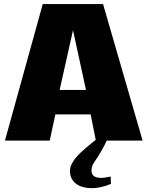

<svg xmlns="http://www.w3.org/2000/svg" viewBox="-20 -708 739 967"><path d="M490.7 188Q504.9 188 537.6 181.2L538.6 218.3Q486.8 239.7 441.9 239.7Q418.9 239.7 398.9 234.4Q378.9 229 364.3 218.3Q349.6 207.5 341.1 191.4Q332.5 175.3 332.5 153.8Q332.5 136.2 340.1 120.1Q347.7 104 359.4 89.4Q371.1 74.7 385.3 61.5Q399.4 48.3 412.6 37.1L440.4 13.7Q450.2 5.4 457 0.5Q463.9 -4.4 467.3 -8.3H522Q506.3 24.4 490.7 51.8Q475.1 79.1 459.5 101.6L449.7 116.7Q446.8 120.6 443.8 131.3Q440.9 142.1 440.9 151.9Q440.9 188 490.7 188ZM195.3 -687.5H499L698.2 0H462.9L436.5 -131.8H258.8L230.5 0H4.9ZM413.1 -254.9 347.7 -555.7 280.3 -254.9Z"/></svg>

Font: Paytone One
Style: Regular
Weight: 400
Designer: vernon adams
Foundry: vernon adams
Version: 1.000